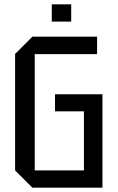

<svg xmlns="http://www.w3.org/2000/svg" viewBox="-20 -870 545 890"><path d="M50 -80V-620L130 -700H430V-619H141V-80H369V-354H235V-433H455V0H130ZM220 -770V-850H310V-770Z"/></svg>

Font: Tektur SemiCondensed
Style: Regular
Weight: 400
Width: 4
Designer: Adam Jagosz
Foundry: Adam Jagosz
Version: Version 1.005;gftools[0.9.30]